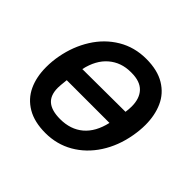

<svg xmlns="http://www.w3.org/2000/svg" viewBox="-142 -716 885 885"><g transform="rotate(45 300.0 -273.5)"><path d="M43.5 -205.5Q43.5 -244.5 50.5 -281Q65 -359.5 104.8 -422.8Q144.5 -486 205.8 -522.5Q267 -559 343.5 -559Q417 -559 464.5 -530.2Q512 -501.5 534 -452.2Q556 -403 556 -340.5Q556 -305.5 549 -266.5Q534.5 -185 493.5 -121.8Q452.5 -58.5 391.2 -23.2Q330 12 256 12Q184 12 136.5 -16Q89 -44 66.2 -92.8Q43.5 -141.5 43.5 -205.5ZM432 -230H153.5L150 -195.5Q149 -182.5 149 -176.5Q149 -127.5 176.2 -104.5Q203.5 -81.5 258.5 -81.5Q326.5 -81.5 371 -119.2Q415.5 -157 432 -230ZM451 -356Q451 -408 423.8 -436.8Q396.5 -465.5 340.5 -465.5H336Q273 -465.5 228.5 -427.5Q184 -389.5 168 -317L448 -318.5Q451 -338 451 -356Z"/></g></svg>

Font: JuliaMono Medium
Style: Italic
Weight: 500
Italic angle: -9°
Monospace: yes
Designer: cormullion
Foundry: corm
Version: Version 0.054; ttfautohint (v1.8.4)